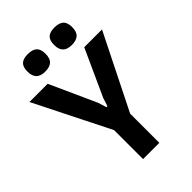

<svg xmlns="http://www.w3.org/2000/svg" viewBox="-281 -1066 1177 1177"><g transform="rotate(-45 307.5 -477.5)"><path d="M238 -251 -7 -740H151L288 -437L304 -384H313L330 -437L468 -740H622L379 -253V0H238ZM193 -803Q116 -803 116 -880Q116 -920 134.5 -937.5Q153 -955 193 -955Q233 -955 252.5 -937.5Q272 -920 272 -880Q272 -839 252.5 -821Q233 -803 193 -803ZM424 -803Q347 -803 347 -880Q347 -920 365.5 -937.5Q384 -955 424 -955Q463 -955 483 -937.5Q503 -920 503 -880Q503 -839 483 -821Q463 -803 424 -803Z"/></g></svg>

Font: Encode Sans Compressed
Style: Bold
Weight: 700
Designer: Pablo Impallari, Andres Torresi
Foundry: Pablo Impallari, Andres Torresi
Version: Version 1.000; ttfautohint (v1.00) -l 8 -r 50 -G 200 -x 14 -